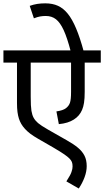

<svg xmlns="http://www.w3.org/2000/svg" viewBox="-20 -916 608 1120"><path d="M567.9 -622.1V-550.8H474.1V-380.4Q474.1 -341.3 470.2 -316.7Q466.3 -292 458.7 -274.7Q451.2 -257.3 439.5 -243.4Q427.7 -229.5 410.9 -218.8Q394 -208 372.1 -201.2Q350.1 -194.3 323.2 -191.9L309.1 -266.1Q347.2 -271.5 364.5 -284.7Q381.8 -297.9 388.2 -316.9Q394.5 -335.9 394.5 -380.4V-550.8H159.2V-352.5Q159.2 -295.4 163.3 -270Q167.5 -244.6 176.5 -228.5Q185.5 -212.4 201.9 -198.2Q218.3 -184.1 259.8 -160.2L369.6 -97.7Q409.7 -75.2 434.8 -54.2Q460 -33.2 472.9 -7.8Q485.8 17.6 485.8 53.2Q485.8 84 473.4 117.7Q460.9 151.4 439.5 183.6L367.2 142.1Q382.3 117.7 387.7 107.9Q393.1 98.1 396.7 87.9Q400.4 77.6 401.9 69.8Q403.3 62 403.3 54.7Q403.3 39.1 399.2 28.8Q395 18.6 384.8 8.3Q374.5 -2 355 -15.6Q335.4 -29.3 289.6 -56.2L203.1 -106Q174.3 -122.6 156.7 -136Q139.2 -149.4 126 -163.8Q112.8 -178.2 104.2 -192.9Q95.7 -207.5 90.3 -224.1Q85 -240.7 82 -262.5Q79.1 -284.2 79.1 -315.9V-550.8H0V-622.1ZM393.1 -614.7Q371.6 -696.8 351.3 -740.5Q331.1 -784.2 306.6 -803.5Q282.2 -822.8 247.1 -822.8Q230 -822.8 214.4 -820.1Q198.7 -817.4 177.7 -809.1L153.3 -881.8Q175.3 -889.6 197 -893.1Q218.8 -896.5 244.1 -896.5Q286.6 -896.5 318.1 -882.1Q349.6 -867.7 375.2 -836.2Q400.9 -804.7 423.8 -750.5Q446.8 -696.3 468.8 -614.7Z"/></svg>

Font: NotoSans
Style: Regular
Weight: 400
Designer: Monotype Design team
Foundry: Monotype Imaging Inc.
Version: Version 1.04; ttfautohint (v1.4.1)